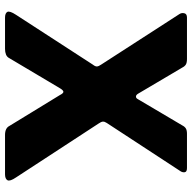

<svg xmlns="http://www.w3.org/2000/svg" viewBox="-20 -762 782 783"><g transform="rotate(90 371.5 -371.0)"><path d="M704 -45Q721 -20 715.5 -10Q710 0 691 0H531Q503 0 494 -18L368 -224Q361 -238 355 -238Q349 -238 341 -225L218 -18Q213 -8 203 -4Q193 0 180 0H53Q34 0 29 -9.5Q24 -19 41 -45L244 -358Q252 -368 251.5 -375Q251 -382 244 -392L38 -711Q32 -720 34.5 -731Q37 -742 52 -742H221Q236 -742 243.5 -737.5Q251 -733 256 -723L363 -542Q368 -534 374.5 -534Q381 -534 385 -542L492 -723Q497 -733 504.5 -737.5Q512 -742 526 -742H666Q682 -742 683 -732Q684 -722 677 -713L482 -415Q476 -406 476.5 -399Q477 -392 484 -382L704 -45Z"/></g></svg>

Font: Libre Franklin ExtraBold
Style: Regular
Weight: 800
Designer: Pablo Impallari, Rodrigo Fuenzalida, Nhung Nguyen
Foundry: Impallari Type
Version: Version 3.000